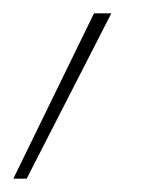

<svg xmlns="http://www.w3.org/2000/svg" viewBox="-118 -113 251 288"><path d="M-98 155H-78L49 -93H23Z"/></svg>

Font: Poppins Devanagari Thin
Style: Italic
Weight: 100
Italic angle: -10°
Designer: Ninad Kale (Devanagari), Jonny Pinhorn (Latin)
Foundry: Indian Type Foundry
Version: 4.005